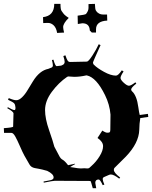

<svg xmlns="http://www.w3.org/2000/svg" viewBox="-51 -1057 800 1010"><path d="M432.1 -885.7 421.4 -896.5Q419.9 -934.6 382.3 -934.6Q377.4 -934.6 358.4 -930.7L357.4 -974.6Q396 -979 402.3 -983.9V-984.9Q414.6 -1000 414.6 -1015.6V-1035.6L448.2 -1036.6Q449.2 -1008.3 453.4 -1001.7Q457.5 -995.1 463.4 -989.7V-990.7Q473.6 -980.5 493.2 -980.5H512.2L513.2 -948.7Q454.1 -945.8 454.1 -902.8V-885.7ZM195.3 -936.5 176.3 -935.5 175.3 -966.8Q234.4 -973.6 234.4 -1036.6H267.1Q267.1 -1008.3 272.5 -1000Q277.8 -991.7 282 -986.8Q286.1 -981.9 286.9 -981Q287.6 -980 289.1 -979Q293.9 -973.6 310.5 -962.9Q281.2 -933.6 281.2 -914.6Q281.2 -905.8 286.1 -885.7L249.5 -883.8Q245.1 -910.6 231.4 -923.6Q217.8 -936.5 201.2 -936.5ZM684.1 -452.1 727.1 -458 729 -441.9 687 -436Q682.1 -407.2 681.6 -374Q679.7 -304.7 610.8 -232.9L551.3 -173.8Q547.9 -170.4 547.9 -163.1Q547.9 -148.4 581.1 -123L576.2 -117.2Q547.4 -139.2 532.2 -139.2L525.9 -138.2Q523.9 -138.2 522.9 -137.2L497.1 -126Q489.3 -123 489.3 -114.7Q489.3 -106.4 498 -85.9L489.3 -83Q475.6 -112.8 468.3 -112.8Q450.2 -112.8 450.2 -95.2Q450.2 -93.8 455.1 -66.9H437Q427.2 -105 424.3 -105L237.3 -106Q228.5 -106 179.2 -96.2L178.2 -102.1Q222.2 -109.9 222.2 -111.8Q231 -115.2 231 -124Q231 -141.6 197.3 -158.2L171.9 -165Q165 -167 152.1 -169.2Q139.2 -171.4 131.8 -172.9Q112.3 -176.8 104 -191.9L77.1 -238.8Q68.4 -254.4 54 -287.6Q39.6 -320.8 29.1 -339.4Q18.6 -357.9 9.3 -357.9H-29.8L-30.8 -382.8Q18.1 -386.2 18.1 -391.1L20 -460Q20 -469.7 -12.7 -487.8L-9.8 -493.2Q16.1 -478 24.9 -478Q31.2 -478 30.3 -492.4Q29.3 -506.8 23.4 -513.4Q17.6 -520 -8.8 -532.2L-4.9 -541Q21 -529.8 34.9 -529.8Q48.8 -529.8 64.7 -544.9Q80.6 -560.1 94 -582.8Q107.4 -605.5 122.1 -628.9Q157.2 -686 203.1 -694.8L221.2 -702.1Q227.1 -705.1 227.1 -713.6Q227.1 -722.2 222.2 -741.2L230 -743.2Q239.7 -709 247.1 -709L271 -711.9Q271.5 -711.9 281.2 -716.8Q289.1 -722.2 289.1 -731.7Q289.1 -741.2 282.2 -762.2L293 -766.1Q300.3 -744.1 305.2 -737.5Q310.1 -731 317.9 -731L406.2 -732.9Q414.6 -733.4 435.1 -764.9Q455.6 -796.4 468.3 -824.2L478 -819.8Q438 -731.9 438 -727.5Q438 -723.1 442.9 -715.8H443.8Q460.4 -698.7 496.3 -679Q532.2 -659.2 559.1 -659.2Q570.8 -659.2 589.8 -687L599.1 -681.2Q583 -657.2 583 -647.2Q583 -637.2 600.1 -621.6Q617.2 -606 627.4 -606Q637.7 -606 661.1 -624L666 -617.2Q639.2 -596.2 639.2 -586.9V-584Q640.6 -579.6 643.1 -577.1Q668.5 -555.2 676.8 -492.2Q680.7 -463.4 684.1 -452.1ZM339.8 -652.8 308.1 -654.8Q306.2 -654.8 302.2 -652.8Q257.3 -622.1 221.7 -574Q186 -525.9 186 -478Q186 -433.1 207.3 -372.1Q228.5 -311 234.9 -285.2Q252.4 -253.9 259.8 -238.3Q267.1 -222.7 278.3 -216.8Q289.6 -210.9 307.1 -188L343.3 -195.8L344.2 -193.8Q331.1 -187 317.9 -178.2Q322.3 -177.7 335 -175.8Q360.8 -170.9 375 -170.9L392.1 -171.9L408.2 -170.9Q416 -170.9 418.9 -173.8L430.2 -184.1Q455.1 -206.1 473.1 -235.4Q491.2 -264.6 491.2 -288.1Q491.2 -311.5 461.9 -331.1L487.3 -370.1Q503.9 -358.9 513.4 -358.9Q522.9 -358.9 525.9 -361.3Q529.3 -364.7 529.3 -374L530.3 -454.1Q525.9 -507.3 501.5 -556.6Q456.1 -649.4 406.2 -660.2H401.9Q369.1 -652.8 339.8 -652.8ZM640.1 -581.1Q640.1 -581.1 639.2 -584Q639.2 -582 640.1 -581.1Z"/></svg>

Font: Eater Caps
Style: Regular
Weight: 400
Version: Version 001.002